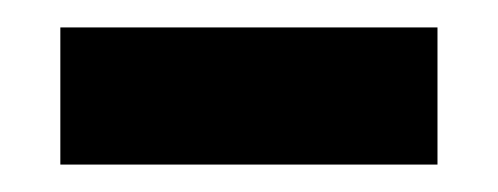

<svg xmlns="http://www.w3.org/2000/svg" viewBox="-20 -728 363 140"><path d="M24 -708H299V-608H24Z"/></svg>

Font: Magra
Style: Bold
Weight: 600
Designer: Viviana Monsalve
Foundry: Viviana Monsalve
Version: Version 1.001